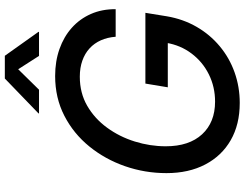

<svg xmlns="http://www.w3.org/2000/svg" viewBox="-127 -855 993 779"><g transform="rotate(-90 369.5 -465.5)"><path d="M341.3 10.7Q253.9 10.7 190.2 -25.9Q126.5 -62.5 91.6 -129.4Q56.6 -196.3 56.6 -286.6Q56.6 -374 84.7 -454.8Q112.8 -535.6 164.8 -599.6Q216.8 -663.6 289.3 -700.9Q361.8 -738.3 450.7 -738.3Q510.3 -738.3 560.1 -720.7Q609.9 -703.1 646.2 -670.7Q682.6 -638.2 702.4 -593Q722.2 -547.9 721.7 -492.7H609.9Q607.4 -525.9 595.5 -552.7Q583.5 -579.6 562.7 -598.6Q542 -617.7 512.9 -627.9Q483.9 -638.2 447.8 -638.2Q381.8 -638.2 329.8 -608.2Q277.8 -578.1 241 -527.6Q204.1 -477.1 184.8 -415Q165.5 -353 165.5 -289.6Q165.5 -194.8 214.1 -142.1Q262.7 -89.4 346.7 -89.4Q406.2 -89.4 457 -114.5Q507.8 -139.6 541.7 -184.6Q575.7 -229.5 585.4 -288.1L614.3 -281.2H404.8L419.9 -372.1H707L692.9 -285.2Q681.6 -218.8 650.1 -164.3Q618.7 -109.9 571.5 -70.6Q524.4 -31.2 465.6 -10.3Q406.7 10.7 341.3 10.7ZM395 -803.7H298.8V-805.7L440.4 -942.4H532.7L629.9 -805.7L629.4 -803.7H532.2L478 -888.2Z"/></g></svg>

Font: Inter 24pt Medium
Style: Italic
Weight: 500
Italic angle: -9.3988°
Designer: Rasmus Andersson
Foundry: rsms
Version: Version 4.001;git-66647c0bb